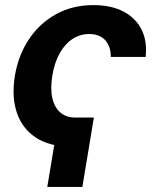

<svg xmlns="http://www.w3.org/2000/svg" viewBox="-20 -573 626 765"><path d="M354 -104.6 308.2 171.9H168.4L214.2 -104.6ZM259.6 10.7Q176.3 10.7 122.4 -25.1Q68.5 -60.8 47.1 -124.2Q25.8 -187.5 39.2 -270.4Q53.2 -353.9 95.9 -417.5Q138.6 -481 204.2 -516.9Q269.8 -552.7 352.1 -552.7Q422.6 -552.7 471.6 -527.2Q520.6 -501.6 543.9 -455.3Q567.2 -409 560.3 -346.2H421.5Q421.7 -373.7 411.8 -394.2Q401.9 -414.8 382.8 -426.1Q363.6 -437.5 335.4 -437.5Q299.6 -437.5 269.6 -418.2Q239.6 -399 218.6 -362.2Q197.6 -325.5 188.7 -272.9Q180 -220.2 188.5 -182.4Q197 -144.6 220.6 -124.6Q244.1 -104.6 280.4 -104.6Z"/></svg>

Font: Adwaita Sans
Style: Italic
Weight: 400
Italic angle: -9.39999°
Designer: Rasmus Andersson
Foundry: rsms
Version: Version 4.001;git-9221beed3